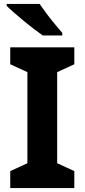

<svg xmlns="http://www.w3.org/2000/svg" viewBox="-20 -954 429 974"><path d="M357 0H32V-86L119 -126V-588L32 -628V-714H357V-628L270 -588V-126L357 -86ZM181 -934Q196 -912 216.5 -884.5Q237 -857 258.5 -831.5Q280 -806 296 -787V-774H197Q178 -787 152.5 -806.5Q127 -826 100.5 -848Q74 -870 51 -890Q28 -910 14 -924V-934Z"/></svg>

Font: Noto Sans Tangsa
Style: Regular
Weight: 400
Designer: David Williams
Foundry: Google LLC
Version: Version 1.504